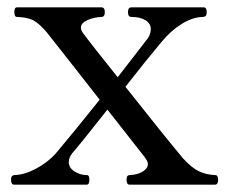

<svg xmlns="http://www.w3.org/2000/svg" viewBox="-20 -502 623 522"><path d="M573 -14Q573 0 565 0H332Q324 0 324 -14Q324 -26 333 -26Q354 -27 368 -35.5Q382 -44 382 -56Q382 -63 374 -74L272 -204Q190 -100 176 -85Q167 -73 167 -61Q167 -46 182.5 -36Q198 -26 216 -26Q223 -26 223 -14Q223 0 216 0H18Q10 0 10 -14Q10 -26 20 -26Q47 -27 78 -43.5Q109 -60 131 -84Q179 -141 251 -231L175 -328L108 -413Q87 -438 71 -446.5Q55 -455 26 -456Q19 -456 19 -469Q19 -482 26 -482H256Q265 -482 265 -469Q265 -456 256 -456Q234 -455 217 -447Q200 -439 200 -427Q200 -421 205 -413Q227 -383 300 -292L382 -398Q390 -410 390 -423Q390 -438 375.5 -447Q361 -456 337 -456Q328 -456 328 -469Q328 -482 337 -482H534Q542 -482 542 -469Q542 -462 539.5 -459Q537 -456 531 -456Q503 -455 474 -437Q445 -419 420 -389L374 -333Q373 -332 321 -266Q427 -132 478 -71Q501 -46 520.5 -36.5Q540 -27 565 -26Q573 -26 573 -14Z"/></svg>

Font: Shippori Mincho Medium
Style: Regular
Weight: 500
Designer: FONTDASU
Foundry: FONTDASU / Google Inc. / but / Adobe
Version: Version 3.110; ttfautohint (v1.8.3)